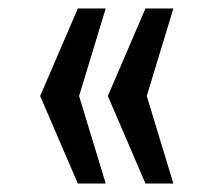

<svg xmlns="http://www.w3.org/2000/svg" viewBox="-20 -526 505 454"><path d="M164 -92 75 -299 164 -506H230L167 -299L230 -92ZM324 -92 235 -299 324 -506H390L327 -299L390 -92Z"/></svg>

Font: Share
Style: Regular
Weight: 400
Designer: Ralph du Carrois
Version: Version 1.001